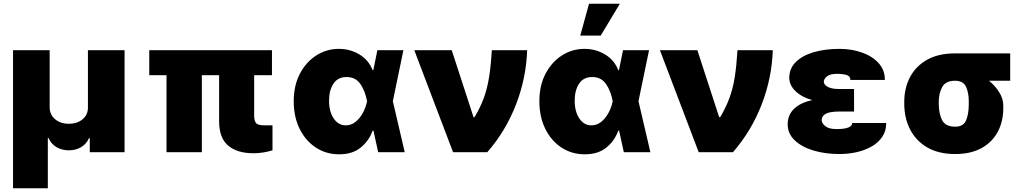

<svg xmlns="http://www.w3.org/2000/svg" viewBox="-20 -814 5489 1027"><path d="M49.7 193.2V-545.5H245.7V-238.6Q246.1 -200.6 274.7 -176.3Q303.3 -152 348 -152Q393.5 -152 422.1 -176.3Q450.6 -200.6 450.3 -238.6V-545.5H646.3V0H460.2V-75.3H456Q443.5 -45.1 414.8 -27.5Q386 -9.9 348 -9.9Q310.4 -9.9 281.4 -27.5Q252.5 -45.1 240.1 -75.3H235.8V193.2Z M1434.7 -545.5V-411.9H1339.5V-194.6Q1339.8 -165.8 1350.5 -154.7Q1361.2 -143.5 1394.9 -143.5H1437.5V-9.9Q1413.4 -2.5 1387.8 1.6Q1362.2 5.7 1335.2 5.7Q1249.3 5.7 1200.8 -34.8Q1152.3 -75.3 1152 -164.8V-411.9H1059.7V0H870.7V-411.9H778.4V-545.5Z M1792.6 11.4Q1723.7 11 1669 -25Q1614.3 -61.1 1582.7 -125Q1551.1 -188.9 1551.1 -272.7Q1551.1 -356.5 1584 -419.4Q1616.8 -482.2 1671.7 -517.4Q1726.6 -552.6 1792.6 -552.6Q1853.3 -552.6 1902.9 -522.5Q1952.4 -492.5 1973 -438.9H1976.9L1998.6 -545.5H2137.8L2081.3 -272.7L2144.9 0H2002.8L1977.6 -115.1H1973Q1954.9 -62.5 1910.3 -25.4Q1865.8 11.7 1792.6 11.4ZM1943.5 -272.7 1943.2 -274.1Q1932.5 -329.5 1906.8 -365.8Q1881 -402 1833.8 -402Q1786.9 -402 1763.5 -366.3Q1740.1 -330.6 1740.1 -275.6Q1740.1 -217.3 1764.9 -180.4Q1789.8 -143.5 1829.5 -143.5Q1858 -143.5 1881 -161.6Q1904.1 -179.7 1920.3 -209Q1936.4 -238.3 1943.2 -271.3Z M2403.4 0 2196 -545.5H2396.3L2512.8 -187.5H2518.5Q2550.1 -240.8 2568.4 -291.2Q2586.6 -341.6 2596.2 -402Q2605.8 -462.4 2610.8 -545.5H2799.7Q2794.7 -396 2739.9 -254.4Q2685 -112.9 2586.6 0Z M3106.5 11.4Q3037.6 11 2983 -25Q2928.3 -61.1 2896.7 -125Q2865.1 -188.9 2865.1 -272.7Q2865.1 -356.5 2897.9 -419.4Q2930.8 -482.2 2985.6 -517.4Q3040.5 -552.6 3106.5 -552.6Q3167.3 -552.6 3216.8 -522.5Q3266.3 -492.5 3286.9 -438.9H3290.8L3312.5 -545.5H3451.7L3395.2 -272.7L3458.8 0H3316.8L3291.5 -115.1H3286.9Q3268.8 -62.5 3224.3 -25.4Q3179.7 11.7 3106.5 11.4ZM3257.5 -272.7 3257.1 -274.1Q3246.4 -329.5 3220.7 -365.8Q3195 -402 3147.7 -402Q3100.9 -402 3077.4 -366.3Q3054 -330.6 3054 -275.6Q3054 -217.3 3078.8 -180.4Q3103.7 -143.5 3143.5 -143.5Q3171.9 -143.5 3195 -161.6Q3218 -179.7 3234.2 -209Q3250.4 -238.3 3257.1 -271.3ZM3083.8 -623.6 3130.7 -794H3295.5L3193.2 -623.6Z M3717.3 0 3509.9 -545.5H3710.2L3826.7 -187.5H3832.4Q3864 -240.8 3882.3 -291.2Q3900.6 -341.6 3910.2 -402Q3919.7 -462.4 3924.7 -545.5H4113.6Q4108.7 -396 4053.8 -254.4Q3998.9 -112.9 3900.6 0Z M4548.3 -286.9V-217.3H4463.1Q4444.2 -217.3 4424 -214Q4403.8 -210.6 4389.6 -200.5Q4375.4 -190.3 4375 -170.5Q4375.7 -154.5 4394.7 -139Q4413.7 -123.6 4454.5 -123.6Q4498.9 -123.6 4519 -132.5Q4539.1 -141.3 4538.4 -156.2H4720.2Q4720.5 -113.3 4699 -81.9Q4677.6 -50.4 4641.5 -30Q4605.5 -9.6 4560.9 0.2Q4516.3 9.9 4470.2 9.9Q4393.1 9.9 4330.4 -9.1Q4267.8 -28.1 4230.6 -63.7Q4193.5 -99.4 4193.2 -149.1Q4193.5 -199.9 4228.2 -232.8Q4262.8 -265.6 4324.9 -278.4Q4269.2 -294 4235.6 -326Q4202.1 -358 4201.7 -397.7Q4202.1 -448.2 4237 -482.6Q4272 -517 4332.6 -534.8Q4393.1 -552.6 4470.2 -552.6Q4535.9 -552.6 4591.3 -532.8Q4646.7 -513.1 4680 -476Q4713.4 -438.9 4713.1 -386.4H4528.4Q4529.1 -406.6 4508.5 -412.8Q4487.9 -419 4457.4 -419Q4419.7 -419 4403.4 -405.4Q4387.1 -391.7 4386.4 -377.8Q4387.1 -359.7 4408.4 -348.9Q4429.7 -338.1 4463.1 -338.1H4548.3Z M4816.8 -258.5V-269.9Q4817.1 -343.8 4848 -402.2Q4878.9 -460.6 4939.3 -494.5Q4999.6 -528.4 5088.1 -528.4H5383.5V-382.1H5270.2Q5302.2 -356.2 5324.4 -321.2Q5346.6 -286.2 5346.6 -248.6V-238.6Q5346.9 -164.8 5316.9 -108.8Q5286.9 -52.9 5229.6 -21.5Q5172.2 9.9 5089.5 9.9Q5001.1 9.9 4940.3 -25.2Q4879.6 -60.4 4848.4 -121.1Q4817.1 -181.8 4816.8 -258.5ZM5001.4 -269.9V-258.5Q5001.8 -206.3 5019.2 -171.3Q5036.6 -136.4 5089.5 -136.4Q5133.5 -136.4 5147.9 -171.3Q5162.3 -206.3 5161.9 -258.5V-269.9Q5162.3 -315.7 5147.7 -348.9Q5133.2 -382.1 5088.1 -382.1Q5038.4 -382.1 5020.1 -348.9Q5001.8 -315.7 5001.4 -269.9Z"/></svg>

Font: Inter UI Black
Style: Regular
Weight: 900
Designer: Rasmus Andersson
Foundry: rsms
Version: 3.2;8d6f07862